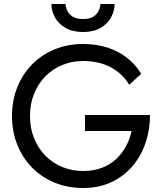

<svg xmlns="http://www.w3.org/2000/svg" viewBox="-20 -930 815 960"><path d="M308 -910Q308 -897 315 -879.5Q322 -862 341 -848.5Q360 -835 395 -835Q430 -835 449 -848.5Q468 -862 475 -879.5Q482 -897 482 -910H553Q553 -876 535.5 -843.5Q518 -811 483 -790.5Q448 -770 395 -770Q343 -770 307.5 -790.5Q272 -811 254.5 -843.5Q237 -876 237 -910ZM405 -355H730Q730 -282 708 -216.5Q686 -151 643 -100Q600 -49 537.5 -19.5Q475 10 395 10Q319 10 254 -16.5Q189 -43 141 -91.5Q93 -140 66.5 -206Q40 -272 40 -350Q40 -428 66.5 -494Q93 -560 141 -608.5Q189 -657 254 -683.5Q319 -710 395 -710Q460 -710 514.5 -693Q569 -676 612.5 -643Q656 -610 686 -561L626 -506Q593 -562 534 -593.5Q475 -625 395 -625Q340 -625 291.5 -605Q243 -585 207 -548.5Q171 -512 150.5 -461.5Q130 -411 130 -350Q130 -289 150.5 -238.5Q171 -188 207 -151.5Q243 -115 291.5 -95Q340 -75 395 -75Q447 -75 488.5 -90.5Q530 -106 560 -134Q590 -162 609.5 -198Q629 -234 638 -275H405Z"/></svg>

Font: Venryn Sans
Style: Regular
Weight: 400
Designer: Owen Earl, indestructible type* (font) & Cristiano Sobral (main changes)
Version: Version 3.600; ttfautohint (v1.8.3)